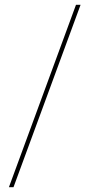

<svg xmlns="http://www.w3.org/2000/svg" viewBox="-20 -757 366 796"><path d="M314 -737Q244 -548 175 -359Q106 -170 36 19H17Q87 -170 156 -359Q225 -548 295 -737Z"/></svg>

Font: Josefin Sans Thin Thin
Style: Regular
Weight: 250
Version: Version 2.001